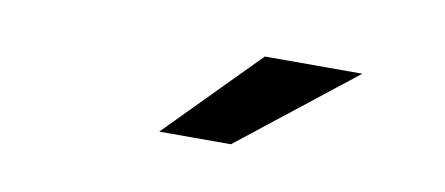

<svg xmlns="http://www.w3.org/2000/svg" viewBox="-31 -818 661 285"><g transform="rotate(10 300.0 -675.5)"><path d="M351 -744H498L324 -607H216Z"/></g></svg>

Font: Montserrat Alternates SemiBold
Style: Regular
Weight: 600
Designer: Julieta Ulanovsky
Foundry: Julieta Ulanovsky
Version: Version 7.200